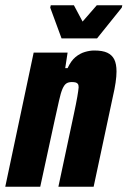

<svg xmlns="http://www.w3.org/2000/svg" viewBox="-34 -710 485 730"><path d="M-14 0 94 -510H223L214 -451H223Q236 -479 253 -493Q270 -507 289 -512.5Q308 -518 324 -518Q356 -518 374 -509.5Q392 -501 400.5 -484Q409 -467 409 -438Q409 -420 405.5 -396Q402 -372 395 -342L322 0H188L247 -277Q256 -319 260 -342.5Q264 -366 265 -378Q265 -387 262 -391Q259 -395 253.5 -396.5Q248 -398 239 -398Q226 -398 218 -392.5Q210 -387 203.5 -372Q197 -357 190.5 -327.5Q184 -298 173 -249L119 0ZM200 -564 157 -681 159 -690H247L280 -628L334 -690H431L429 -681L335 -564Z"/></svg>

Font: Saira Condensed ExtraBold
Style: Italic
Weight: 800
Width: 3
Italic angle: -12°
Designer: Hector Gatti with collaboration of the Omnibus-Type team
Foundry: Omnibus-Type
Version: Version 1.101